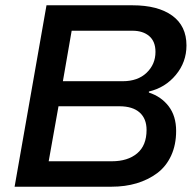

<svg xmlns="http://www.w3.org/2000/svg" viewBox="-20 -706 742 726"><path d="M35.2 0 155.8 -686H481Q577.1 -686 631.1 -647Q685.1 -607.9 685.1 -534.2Q685.1 -471.2 645 -422.9Q605 -374.5 543 -359.9V-356Q589.8 -340.8 617.9 -304Q646 -267.1 646 -210.9Q646 -158.2 627 -117.2Q607.9 -76.2 574 -51Q540 -25.9 496.6 -12.9Q453.1 0 401.9 0ZM217.8 -398.9H443.8Q501 -398.9 534.4 -430.9Q567.9 -462.9 567.9 -509.8Q567.9 -549.3 544.2 -569.6Q520.5 -589.8 481 -589.8H251ZM164.1 -96.2H402.8Q462.9 -96.2 498.5 -126Q534.2 -155.8 534.2 -214.8Q534.2 -257.3 507.8 -280.8Q481.4 -304.2 431.2 -304.2H201.2Z"/></svg>

Font: Archivo Medium
Style: Italic
Weight: 500
Italic angle: -10°
Designer: Hector Gatti
Foundry: Omnibus-Type
Version: Version 2.001